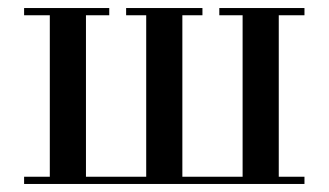

<svg xmlns="http://www.w3.org/2000/svg" viewBox="-20 -458 818 478"><path d="M584 -18V-420H526V-438H738V-420H674V-18H738V0H40V-18H104V-420H40V-438H252V-420H194V-18H344V-420H294V-438H484V-420H434V-18Z"/></svg>

Font: EIisabethische
Style: Book
Weight: 400
Designer: Salychow
Version: Version 1.3